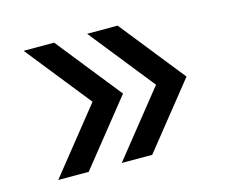

<svg xmlns="http://www.w3.org/2000/svg" viewBox="-68 -578 693 590"><g transform="rotate(-15 278.5 -282.5)"><path d="M50 -488H147L311 -282L147 -77H50L214 -282ZM252 -488H349L513 -282L349 -77H252L416 -282Z"/></g></svg>

Font: Museo Sans Medium
Style: Regular
Weight: 500
Designer: Jos Buivenga
Foundry: Jos Buivenga & Rosetta Type Foundry (extension, remastering)
Version: Version 3.600;PS 1.000;hotconv 1.0.88;makeotf.lib2.5.647800;